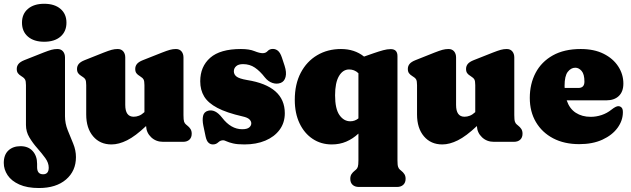

<svg xmlns="http://www.w3.org/2000/svg" viewBox="-72 -732 3256 991"><path d="M156 -516.5Q103 -516.5 72.2 -543Q41.5 -569.5 41.5 -615Q41.5 -660 72.2 -686.2Q103 -712.5 156 -712.5Q209.5 -712.5 240.2 -686.2Q271 -660 271 -615Q271 -569.5 240.2 -543Q209.5 -516.5 156 -516.5ZM263.5 -132Q263.5 -95 277.5 -60Q291.5 -25 305.8 9.2Q320 43.5 320 79Q320 150.5 268.8 194.5Q217.5 238.5 129 238.5Q68 238.5 27.5 220.2Q-13 202 -32.8 172.2Q-52.5 142.5 -52.5 109Q-52.5 67 -28.8 44.8Q-5 22.5 34 22.5Q74 22.5 96.8 47.8Q119.5 73 119.5 113.5V131Q119.5 167.5 150.5 167.5Q179.5 167.5 179.5 133Q179.5 108.5 161.8 84Q144 59.5 120.8 33.2Q97.5 7 79.8 -22.5Q62 -52 62 -87V-292.5Q62 -313.5 57.2 -321.8Q52.5 -330 44 -335L38 -339Q26.5 -346 20.5 -354.2Q14.5 -362.5 14.5 -376Q14.5 -391 23.5 -402Q32.5 -413 53.5 -421.5L152 -460.5Q177.5 -470.5 193 -474.8Q208.5 -479 224.5 -479Q243 -479 253.2 -466.8Q263.5 -454.5 263.5 -435.5Z M373 -141V-292.5Q373 -313.5 368.5 -321.8Q364 -330 355 -335L349 -339Q337.5 -346 331.5 -354.2Q325.5 -362.5 325.5 -376Q325.5 -391 334.5 -402Q343.5 -413 365 -421.5L463 -460.5Q488.5 -470.5 504 -474.8Q519.5 -479 535.5 -479Q554 -479 564.2 -466.8Q574.5 -454.5 574.5 -435.5V-190.5Q574.5 -129.5 618 -129.5Q632 -129.5 645.5 -134.8Q659 -140 672.5 -152.5L673.5 -153.5V-292.5Q673.5 -313.5 669 -321.8Q664.5 -330 655.5 -335L650 -339Q638 -346 632 -354.2Q626 -362.5 626 -376Q626 -391 635 -402Q644 -413 665.5 -421.5L764 -460.5Q789.5 -470.5 805 -474.8Q820.5 -479 836 -479Q854.5 -479 864.8 -466.8Q875 -454.5 875 -435.5V-138Q875 -113 878.2 -103.8Q881.5 -94.5 888 -89.5L894 -84.5Q905 -76 911.2 -66.2Q917.5 -56.5 917.5 -42Q917.5 -22 905.5 -11Q893.5 0 873 0H769.5Q733 0 708.2 -23.5Q683.5 -47 682 -81.5Q626.5 -29 583.8 -7.8Q541 13.5 503.5 13.5Q444 13.5 408.5 -28.5Q373 -70.5 373 -141Z M1178 -65Q1203 -65 1214 -74Q1225 -83 1225 -95.5Q1225 -106.5 1215.2 -116Q1205.5 -125.5 1180.5 -131Q1097.5 -150 1049.8 -175.2Q1002 -200.5 981.8 -234Q961.5 -267.5 961.5 -312.5Q961.5 -388.5 1013 -433.8Q1064.5 -479 1171.5 -479Q1215 -479 1241.2 -468.2Q1267.5 -457.5 1284 -457.5Q1299.5 -457.5 1309.5 -468.5Q1319.5 -479.5 1336.5 -479.5Q1351 -479.5 1362.8 -469.8Q1374.5 -460 1383 -435L1397 -392.5Q1408 -358.5 1402 -335Q1396 -311.5 1376.5 -304Q1356 -296.5 1334 -304Q1312 -311.5 1295.5 -332Q1270 -365 1243.5 -383Q1217 -401 1182.5 -401Q1158.5 -401 1146.8 -390.2Q1135 -379.5 1135 -364Q1135 -347.5 1148.8 -336.8Q1162.5 -326 1203 -319Q1398 -288 1398 -147.5Q1398 -98.5 1371.2 -62.2Q1344.5 -26 1297.5 -6.2Q1250.5 13.5 1189.5 13.5Q1152.5 13.5 1130.8 8.2Q1109 3 1097.5 -2.5Q1086 -8 1080 -8Q1065.5 -8 1054.2 2.8Q1043 13.5 1027 13.5Q1013.5 13.5 1003.8 4.2Q994 -5 989 -28.5L977.5 -83.5Q971.5 -113 976.2 -134Q981 -155 1002.5 -160.5Q1039 -170 1074 -125Q1120 -65 1178 -65Z M1780.5 233Q1760 233 1748 222Q1736 211 1736 191Q1736 176.5 1742.2 166.8Q1748.5 157 1759.5 148.5L1765.5 143.5Q1771.5 138.5 1774.8 129.2Q1778 120 1778 95V-42.5Q1749 -15.5 1715 -1Q1681 13.5 1640.5 13.5Q1585 13.5 1541.8 -15.2Q1498.5 -44 1474 -95.8Q1449.5 -147.5 1449.5 -216.5Q1449.5 -297.5 1480.2 -356.2Q1511 -415 1565 -447Q1619 -479 1688 -479Q1758 -479 1807 -440L1857 -457.5Q1884.5 -467 1905.8 -472.8Q1927 -478.5 1944.5 -478.5Q1979.5 -478.5 1979.5 -442.5V95Q1979.5 120 1982.8 129.2Q1986 138.5 1992 143.5L1998 148.5Q2009 157 2015.2 166.8Q2021.5 176.5 2021.5 191Q2021.5 210.5 2009.5 221.8Q1997.5 233 1977 233ZM1657.5 -240Q1657.5 -170.5 1680 -138.2Q1702.5 -106 1736 -106Q1759.5 -106 1778 -121V-354Q1767 -364.5 1755 -369Q1743 -373.5 1730 -373.5Q1697.5 -373.5 1677.5 -339.2Q1657.5 -305 1657.5 -240Z M2080.5 -141V-292.5Q2080.5 -313.5 2076 -321.8Q2071.5 -330 2062.5 -335L2056.5 -339Q2045 -346 2039 -354.2Q2033 -362.5 2033 -376Q2033 -391 2042 -402Q2051 -413 2072.5 -421.5L2170.5 -460.5Q2196 -470.5 2211.5 -474.8Q2227 -479 2243 -479Q2261.5 -479 2271.8 -466.8Q2282 -454.5 2282 -435.5V-190.5Q2282 -129.5 2325.5 -129.5Q2339.5 -129.5 2353 -134.8Q2366.5 -140 2380 -152.5L2381 -153.5V-292.5Q2381 -313.5 2376.5 -321.8Q2372 -330 2363 -335L2357.5 -339Q2345.5 -346 2339.5 -354.2Q2333.5 -362.5 2333.5 -376Q2333.5 -391 2342.5 -402Q2351.5 -413 2373 -421.5L2471.5 -460.5Q2497 -470.5 2512.5 -474.8Q2528 -479 2543.5 -479Q2562 -479 2572.2 -466.8Q2582.5 -454.5 2582.5 -435.5V-138Q2582.5 -113 2585.8 -103.8Q2589 -94.5 2595.5 -89.5L2601.5 -84.5Q2612.5 -76 2618.8 -66.2Q2625 -56.5 2625 -42Q2625 -22 2613 -11Q2601 0 2580.5 0H2477Q2440.5 0 2415.8 -23.5Q2391 -47 2389.5 -81.5Q2334 -29 2291.2 -7.8Q2248.5 13.5 2211 13.5Q2151.5 13.5 2116 -28.5Q2080.5 -70.5 2080.5 -141Z M3145.5 -300.5Q3145.5 -259 3122 -236.5Q3098.5 -214 3056.5 -214H2853Q2867.5 -171 2899.8 -150Q2932 -129 2977 -129Q3005 -129 3033 -138.2Q3061 -147.5 3084 -166Q3108 -185 3120.5 -184Q3129.5 -183.5 3136.2 -176.8Q3143 -170 3143 -153Q3143 -110 3115.5 -72.2Q3088 -34.5 3037.5 -11.2Q2987 12 2918 12Q2840.5 12 2783.2 -18Q2726 -48 2694.2 -101.8Q2662.5 -155.5 2662.5 -226.5Q2662.5 -299 2692.5 -356Q2722.5 -413 2781.2 -446Q2840 -479 2925.5 -479Q2994.5 -479 3043.5 -454.5Q3092.5 -430 3119 -389.2Q3145.5 -348.5 3145.5 -300.5ZM2842 -289Q2842 -283.5 2842.5 -278H2913Q2944.5 -278 2944.5 -310.5Q2944.5 -349 2930 -365.8Q2915.5 -382.5 2897.5 -382.5Q2875 -382.5 2858.5 -361.2Q2842 -340 2842 -289Z"/></svg>

Font: Fraunces 72pt S100 Black
Style: Regular
Weight: 900
Version: Version 1.000; ttfautohint (v1.8.3)